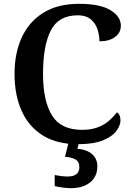

<svg xmlns="http://www.w3.org/2000/svg" viewBox="-20 -744 690 1004"><path d="M388 10Q277 10 203.5 -36Q130 -82 93 -164.5Q56 -247 56 -358Q56 -466 94 -548.5Q132 -631 207 -677.5Q282 -724 393 -724Q503 -724 557.5 -691Q612 -658 612 -609Q612 -574 582 -551Q552 -528 500 -528Q500 -560 489.5 -591.5Q479 -623 454 -643.5Q429 -664 387 -664Q286 -664 245.5 -584.5Q205 -505 205 -358Q205 -217 251.5 -141Q298 -65 409 -65Q457 -65 492 -78.5Q527 -92 551 -113.5Q575 -135 592 -157Q610 -144 610 -115Q610 -88 588.5 -59Q567 -30 518 -10Q469 10 388 10ZM350 240Q334 240 309 237Q284 234 266 229V171Q305 179 334 179Q363 179 379 167Q395 155 395 130Q395 101 374 89.5Q353 78 320 76L341 -9H395L385 34Q434 38 461.5 62Q489 86 489 126Q489 179 451.5 209.5Q414 240 350 240Z"/></svg>

Font: Noto Serif Tibetan SemiBold
Style: Regular
Weight: 600
Designer: Monotype Design Team
Foundry: Monotype Imaging Inc.
Version: Version 2.103; ttfautohint (v1.8.4.7-5d5b)